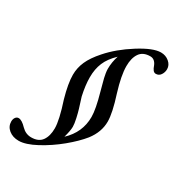

<svg xmlns="http://www.w3.org/2000/svg" viewBox="-280 -830 1009 1089"><g transform="rotate(30 224.0 -285.0)"><path d="M5.4 133.8Q-33.7 133.8 -59.6 112.8Q-85.4 91.8 -85.4 59.6Q-85.4 43.5 -77.6 32.7Q-69.8 22 -57.6 22Q-36.6 22 -5.9 54.2Q21 81.5 57.1 81.5Q105 81.5 126.7 51.3Q148.4 21 148.4 -29.8Q148.4 -83.5 110.4 -198.7Q85 -288.6 85 -344.7Q85 -390.1 103.8 -432.6Q122.6 -475.1 166.5 -524.4Q225.1 -591.3 314.7 -647.7Q404.3 -704.1 455.1 -704.1Q486.8 -704.1 509.5 -684.8Q532.2 -665.5 532.2 -638.7Q532.2 -618.2 520.8 -601.1Q509.3 -584 489.3 -584Q478.5 -584 470.9 -593.3Q463.4 -602.5 456.5 -622.6Q442.4 -654.8 413.6 -654.8Q366.2 -654.8 344.7 -623.3Q323.2 -591.8 323.2 -539.1Q323.2 -478 354 -377.9Q389.2 -269 389.2 -212.9Q389.2 -144.5 341.8 -83Q305.2 -37.6 245.1 12Q185.1 61.5 117.7 97.7Q50.3 133.8 5.4 133.8ZM232.4 -88.4Q232.4 -63.5 219.2 -16.1Q296.4 -88.4 296.4 -189.5Q296.4 -240.2 268.1 -339.8Q265.1 -351.6 257.8 -378.4Q250.5 -405.3 247.8 -416.3Q245.1 -427.2 242.4 -443.8Q239.7 -460.4 239.7 -472.2Q239.7 -516.6 253.9 -560.1Q210.4 -518.6 192.9 -476.3Q175.3 -434.1 175.3 -380.9Q175.3 -328.6 189.9 -262.7Q205.1 -214.8 211.4 -194.1Q217.8 -173.3 225.1 -140.6Q232.4 -107.9 232.4 -88.4Z"/></g></svg>

Font: Elstob 6pt Medium
Style: Italic
Weight: 500
Italic angle: -20°
Designer: Peter S. Baker
Version: Version 1.015